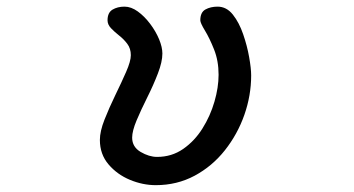

<svg xmlns="http://www.w3.org/2000/svg" viewBox="-20 -541 1040 564"><path d="M437.5 2.9Q399.4 2.9 361.8 -12.7Q324.2 -28.3 298.8 -58.1Q273.4 -87.9 273.4 -129.9Q273.4 -155.3 287.1 -189.9Q300.8 -224.6 318.8 -261.7Q336.9 -298.8 350.6 -330.1Q364.3 -361.3 364.3 -378.9Q364.3 -398.4 354 -412.1Q343.8 -425.8 330.1 -436.5Q316.4 -447.3 306.2 -458Q295.9 -468.8 295.9 -481.4Q295.9 -503.9 310.5 -512.7Q325.2 -521.5 345.7 -521.5Q365.2 -521.5 384.8 -507.3Q404.3 -493.2 420.9 -471.2Q437.5 -449.2 447.3 -425.8Q457 -402.3 457 -383.8Q457 -359.4 443.8 -325.2Q430.7 -291 412.6 -254.9Q394.5 -218.8 381.3 -187.5Q368.2 -156.2 368.2 -136.7Q368.2 -109.4 393.1 -94.7Q418 -80.1 441.4 -80.1Q484.4 -80.1 518.1 -103.5Q551.8 -127 574.7 -163.6Q597.7 -200.2 609.9 -242.2Q622.1 -284.2 622.1 -321.3Q622.1 -362.3 608.9 -395.5Q595.7 -428.7 582 -451.2Q568.4 -473.6 568.4 -481.4Q568.4 -504.9 583.5 -513.2Q598.6 -521.5 619.1 -521.5Q645.5 -521.5 664.1 -498Q682.6 -474.6 694.3 -440.4Q706.1 -406.2 711.9 -373Q717.8 -339.8 717.8 -319.3Q717.8 -260.7 697.8 -203.6Q677.7 -146.5 640.6 -99.6Q603.5 -52.7 551.8 -24.9Q500 2.9 437.5 2.9Z"/></svg>

Font: Kosugi Maru
Style: Regular
Weight: 400
Designer: MOTOYA
Version: Version 4.002